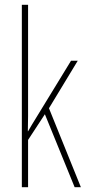

<svg xmlns="http://www.w3.org/2000/svg" viewBox="-20 -873 364 800"><path d="M97 -454Q97 -419 97 -389.5Q97 -360 96 -326H97Q107 -343 113 -353.5Q119 -364 128 -378L276 -620H304L184 -422L317 -93H291L167 -397L97 -290V-93H71V-853H97Z"/></svg>

Font: Noto Sans Kannada UI ExtraCondensed Thin
Style: Regular
Weight: 100
Width: 2
Designer: Jelle Bosma - Monotype Design Team
Foundry: Monotype Imaging Inc.
Version: Version 2.005; ttfautohint (v1.8.4.7-5d5b)